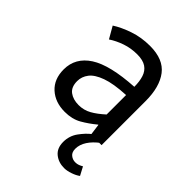

<svg xmlns="http://www.w3.org/2000/svg" viewBox="-202 -606 917 917"><g transform="rotate(45 257.0 -147.5)"><path d="M204.6 12.2Q139.6 12.2 98.6 -25.1Q57.6 -62.5 57.6 -127.9Q57.6 -207 128.2 -252.7Q198.7 -298.3 355 -307.6Q355 -343.8 346.4 -370.6Q337.9 -397.5 316.2 -412.4Q294.4 -427.2 255.4 -427.2Q213.4 -427.2 176 -414.3Q138.7 -401.4 109.4 -381.8L75.2 -441.4Q109.9 -463.9 160.6 -481.4Q211.4 -499 270 -499Q360.4 -499 400.9 -446Q441.4 -393.1 441.4 -297.4V0H370.1L362.3 -57.6H360.4Q325.7 -28.8 289.8 -8.3Q253.9 12.2 204.6 12.2ZM228.5 -57.6Q263.2 -57.6 292.5 -74Q321.8 -90.3 355 -120.6V-252Q273.9 -248 227.5 -231.2Q181.2 -214.4 161.9 -189.2Q142.6 -164.1 142.6 -133.8Q142.6 -93.8 166.7 -75.7Q190.9 -57.6 228.5 -57.6ZM392.1 204.1Q354 204.1 327.4 182.4Q300.8 160.6 300.8 118.7Q300.8 77.6 324.2 45.4Q347.7 13.2 371.6 -4.9H431.6Q399.9 18.6 382.3 45.7Q364.7 72.8 364.7 101.1Q364.7 124.5 378.7 135.7Q392.6 147 410.2 147Q422.4 147 431.9 143.3Q441.4 139.6 450.2 134.3L472.7 176.8Q458 188 434.6 196Q411.1 204.1 392.1 204.1Z"/></g></svg>

Font: Varta Light Medium
Style: Regular
Weight: 500
Version: Version 1.004